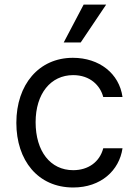

<svg xmlns="http://www.w3.org/2000/svg" viewBox="-20 -804 598 835"><path d="M298.3 11.4C419 11.4 498.6 -62.5 512.8 -159.1H429C413.4 -99.4 363.6 -63.9 298.3 -63.9C198.9 -63.9 134.9 -146.3 134.9 -272.7C134.9 -396.3 200.3 -477.3 298.3 -477.3C372.2 -477.3 416.2 -431.8 429 -382.1H512.8C498.6 -484.4 411.9 -552.6 296.9 -552.6C149.1 -552.6 51.1 -436.1 51.1 -269.9C51.1 -106.5 144.9 11.4 298.3 11.4ZM257.1 -619.3H331L441.8 -784.1H343.8Z"/></svg>

Font: Margiela Sans
Style: Regular
Weight: 400
Designer: Stefan Endress, Andreas Faust
Version: Version 1.100;FEAKit 1.0